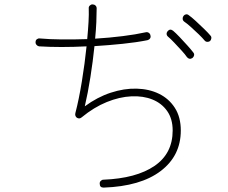

<svg xmlns="http://www.w3.org/2000/svg" viewBox="-20 -814 1040 874"><path d="M452 40Q434 40 434 23Q433 15 438.5 9.5Q444 4 451 4Q600 -2 683 -58.5Q766 -115 766 -220Q766 -273 741 -308.5Q716 -344 674 -361Q632 -378 578 -375.5Q524 -373 466 -349.5Q408 -326 352 -280Q342 -271 330 -278Q320 -286 323 -299Q339 -360 352.5 -442.5Q366 -525 374 -603Q255 -597 158 -603Q151 -604 146 -610Q141 -616 142 -623Q142 -631 148 -635.5Q154 -640 161 -639Q205 -635 261 -634.5Q317 -634 377 -636Q381 -678 383 -714Q385 -750 384 -775Q383 -783 388.5 -788.5Q394 -794 401 -794Q409 -794 414.5 -789Q420 -784 420 -776Q420 -748 418.5 -713Q417 -678 413 -638Q478 -642 538 -649.5Q598 -657 643 -667Q651 -669 657.5 -664.5Q664 -660 665 -652Q667 -645 663 -639Q659 -633 651 -631Q601 -621 538 -614.5Q475 -608 410 -604Q403 -535 391.5 -462.5Q380 -390 366 -330Q423 -372 484 -392Q545 -412 602 -410.5Q659 -409 704 -387Q749 -365 776 -323Q803 -281 803 -220Q803 -105 711.5 -35.5Q620 34 452 40ZM936 -627Q930 -623 923 -623.5Q916 -624 911 -630Q902 -641 884.5 -658Q867 -675 848.5 -691.5Q830 -708 818 -716Q812 -721 811.5 -728Q811 -735 815 -741Q819 -747 826 -748.5Q833 -750 839 -745Q852 -736 871.5 -718Q891 -700 909.5 -682Q928 -664 938 -652Q943 -647 942 -639.5Q941 -632 936 -627ZM856 -550Q842 -541 831 -554Q823 -566 806.5 -584Q790 -602 773 -620Q756 -638 745 -647Q739 -652 738.5 -659Q738 -666 743 -672Q754 -685 768 -674Q780 -664 798 -645Q816 -626 833.5 -606.5Q851 -587 860 -575Q865 -569 863.5 -562Q862 -555 856 -550Z"/></svg>

Font: Zen Maru Gothic Light
Style: Regular
Weight: 300
Designer: Yoshimichi Ohira
Foundry: Positype
Version: Version 1.001